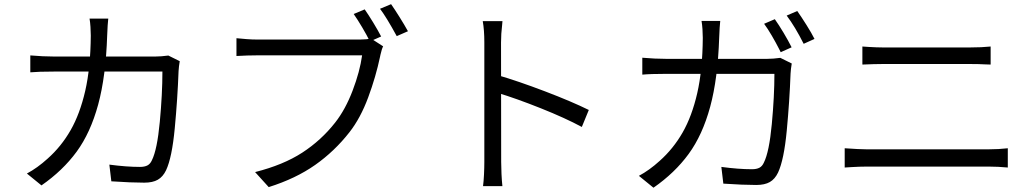

<svg xmlns="http://www.w3.org/2000/svg" viewBox="-20 -856 4923 913"><path d="M489.7 -688.6Q483.3 -492.7 446.8 -358.7Q410.3 -224.7 344.4 -134.6Q278.4 -44.6 177.2 25.6L107.9 -30.8Q157.6 -57.3 206.7 -101.9Q271.4 -159.4 315.7 -236.8Q360.1 -314.2 385.3 -424Q410.5 -533.8 411.7 -686.9Q411.7 -705.6 410.2 -728.4Q408.7 -751.2 405.8 -767.6H494.8Q491.7 -742.4 489.7 -688.6ZM829.1 -517.5Q824.2 -385 811 -245.8Q797.9 -106.7 769.7 -46.4Q754.9 -15.4 730.5 -1.4Q706.2 12.6 665.9 12.6Q604.4 12.6 509.4 6.2L500 -73.2Q581.7 -62.3 645.6 -62.3Q667.2 -62.3 680.9 -69.3Q694.6 -76.4 702.4 -94.1Q727.5 -144.4 739.9 -276.8Q752.3 -409.2 752.3 -515.7H236.2Q163.1 -515.7 124.1 -512.1V-592.5Q185.4 -587.2 235.6 -587.2H719Q745.7 -587.2 780.5 -591.9L834.7 -565.1Q830.3 -539.3 829.1 -517.5Z M1792.4 -682.5 1739 -658.9Q1724.4 -688.6 1702.5 -725.6Q1680.5 -762.7 1661.9 -789.4L1714.2 -811.4Q1731.6 -786.7 1754.7 -748.8Q1777.8 -710.8 1792.4 -682.5ZM1919.9 -707.5 1866.6 -684.2Q1816.4 -776.1 1787 -814.2L1839.7 -836.2Q1856.7 -812 1880.2 -774.4Q1903.7 -736.8 1919.9 -707.5ZM1788.8 -594.1 1787.5 -587.5Q1767.2 -490.8 1730.8 -392.8Q1694.5 -294.8 1641.8 -227.3Q1570.8 -136.5 1478.5 -71.6Q1386.2 -6.7 1257.8 33.7L1193 -37.7Q1327.3 -71.7 1417.4 -130.2Q1507.4 -188.7 1573.7 -273.1Q1622.6 -335.3 1656.9 -425.5Q1691.2 -515.7 1701.9 -592.8H1200.8Q1158.7 -592.8 1104.4 -589.7V-674.3Q1126.6 -672 1152.6 -670Q1178.6 -668 1201.4 -668H1692.5Q1724.4 -668 1743.9 -673.1L1801.9 -635.7Q1795.5 -624 1788.8 -594.1Z M2283.1 -654.1Q2283.1 -713.7 2275.6 -755.4H2369.3Q2368.3 -749.3 2367.9 -738.9Q2362.5 -694.6 2362.5 -654.1L2363.2 -86.1Q2363.2 -62.3 2364.7 -28.9Q2366.3 4.4 2369 29.1H2276.9Q2279.9 7 2281.5 -25.6Q2283.1 -58.2 2283.1 -86.1ZM2779.9 -333.1 2746.7 -252.3Q2668.7 -294.4 2551.8 -341.1Q2434.8 -387.7 2345.7 -414.7V-498.9Q2442.7 -470.7 2570.9 -421.9Q2699.1 -373 2779.9 -333.1Z M3744.3 -631 3692.4 -607.8 3684.6 -623.4Q3669.6 -653.1 3650 -686.6Q3630.4 -720.2 3613.5 -742.9L3664.4 -764.8Q3683.5 -737.9 3706.4 -699.6Q3729.2 -661.3 3744.3 -631ZM3853.1 -670.9 3801.6 -647.7Q3760.6 -729.2 3720.8 -781.9L3771.1 -803.7Q3790.5 -776.1 3815 -737.2Q3839.5 -698.2 3853.1 -670.9ZM3399.9 -677.6Q3393.4 -481.7 3356.9 -347.7Q3320.4 -213.7 3254.5 -123.7Q3188.6 -33.6 3087.4 36.6L3018.1 -19.8Q3067.7 -46.3 3116.8 -90.9Q3181.5 -148.4 3225.9 -225.8Q3270.3 -303.2 3295.5 -413Q3320.7 -522.8 3321.9 -675.9Q3321.9 -694.6 3320.4 -717.4Q3318.8 -740.2 3315.9 -756.6H3404.9Q3401.9 -731.4 3399.9 -677.6ZM3739.3 -506.5Q3734.4 -374 3721.2 -234.9Q3708 -95.7 3679.8 -35.4Q3665 -4.4 3640.7 9.6Q3616.3 23.6 3576 23.6Q3514.5 23.6 3419.6 17.2L3410.2 -62.3Q3491.8 -51.3 3555.8 -51.3Q3577.4 -51.3 3591.1 -58.3Q3604.7 -65.4 3612.5 -83.1Q3637.7 -133.4 3650.1 -265.8Q3662.5 -398.2 3662.5 -504.8H3146.4Q3073.2 -504.8 3034.3 -501.1V-581.5Q3095.6 -576.2 3145.8 -576.2H3629.2Q3655.9 -576.2 3690.7 -580.9L3744.9 -554.1Q3740.5 -528.3 3739.3 -506.5Z M4112.8 -632.7Q4150 -630.4 4175.9 -630.4H4595Q4648.2 -630.4 4690.7 -634.8V-549Q4679.9 -549.9 4663.3 -549.9Q4636.4 -551.6 4595 -551.6H4176.3Q4140.1 -551.6 4080.8 -549V-634.8Q4093.9 -634 4112.8 -632.7ZM4098.1 -146H4684.1Q4729 -146 4772.3 -151V-59.4Q4725.5 -63.8 4684.1 -63.8H4098.1Q4069.8 -63.8 4030.6 -61.5L3996.7 -59.4V-151Q4068 -146 4098.1 -146Z"/></svg>

Font: Min Sans VF VF
Style: Regular
Weight: 400
Designer: Jinseong-Kim, NotoSansCJK, Nunito
Foundry: Jinseong-Kim
Version: Version 1.420;Glyphs 3.1.2 (3151)